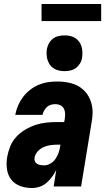

<svg xmlns="http://www.w3.org/2000/svg" viewBox="-20 -938 540 966"><path d="M141 8Q110 8 82 -2Q54 -12 36.5 -34.5Q19 -57 15 -87.5Q11 -118 16 -148Q21 -175 31.5 -201.5Q42 -228 62 -249.5Q82 -271 107.5 -286Q133 -301 159 -309.5Q185 -318 212.5 -321Q240 -324 266 -324H303L306 -341Q308 -355 307.5 -368Q307 -381 301 -392Q295 -403 283.5 -408.5Q272 -414 259 -414Q248 -414 236.5 -411Q225 -408 216.5 -400Q208 -392 202 -381.5Q196 -371 194 -360H57V-361Q61 -384 71 -407Q81 -430 96 -450Q111 -470 131.5 -486Q152 -502 175 -511.5Q198 -521 221.5 -524.5Q245 -528 268 -528Q304 -528 337 -519.5Q370 -511 395 -490Q420 -469 433 -438Q446 -407 446 -372Q446 -360 444.5 -347.5Q443 -335 441 -323L388 0H250L263 -83Q254 -65 242 -48.5Q230 -32 214.5 -18.5Q199 -5 179.5 1.5Q160 8 141 8ZM202 -106Q219 -106 234.5 -115.5Q250 -125 260 -140Q270 -155 275.5 -171.5Q281 -188 283 -204L284 -210H266Q249 -210 232 -207.5Q215 -205 198.5 -197.5Q182 -190 169.5 -176Q157 -162 154 -145Q152 -135 155.5 -126.5Q159 -118 167 -113.5Q175 -109 184 -107.5Q193 -106 202 -106ZM305 -580Q291 -580 277 -583Q263 -586 251 -593.5Q239 -601 231.5 -611.5Q224 -622 219.5 -635.5Q215 -649 214.5 -663Q214 -677 216 -692Q219 -707 226.5 -720.5Q234 -734 246.5 -743.5Q259 -753 274.5 -756.5Q290 -760 305 -760Q319 -760 333 -757Q347 -754 358.5 -746.5Q370 -739 378 -728.5Q386 -718 390 -704.5Q394 -691 394.5 -677Q395 -663 393 -648Q391 -633 383 -619.5Q375 -606 362.5 -596.5Q350 -587 335 -583.5Q320 -580 305 -580ZM189 -832V-918H489V-832Z"/></svg>

Font: Iosevka Heavy Oblique
Style: Regular
Weight: 900
Italic angle: -9°
Monospace: yes
Designer: Belleve Invis
Foundry: Belleve Invis
Version: Version 32.5.0; ttfautohint (v1.8.4)